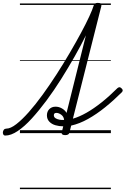

<svg xmlns="http://www.w3.org/2000/svg" viewBox="-138 -922 870 1330"><path d="M-101 17Q-111 17 -115 9.5Q-119 2 -118 -7Q-117 -16 -111 -23.5Q-105 -31 -94 -31Q-65 -31 -25 -62Q15 -93 61.5 -145.5Q108 -198 157 -265.5Q206 -333 254 -407.5Q302 -482 345 -555.5Q388 -629 423 -694Q458 -759 480.5 -808Q503 -857 510 -881Q513 -893 520 -897.5Q527 -902 540 -902Q556 -902 561 -896.5Q566 -891 564 -880L367 -100Q412 -113 462 -141.5Q512 -170 566 -213Q620 -256 675 -311Q680 -316 687.5 -317.5Q695 -319 703 -311Q712 -303 712 -296.5Q712 -290 707 -284Q650 -227 590.5 -179Q531 -131 472 -98Q413 -65 355 -52L343 -4Q341 5 334 9.5Q327 14 313 14Q300 14 293.5 9Q287 4 290 -6L300 -47Q272 -47 246 -54.5Q220 -62 203.5 -79.5Q187 -97 187 -123Q187 -149 203.5 -166Q220 -183 247 -183Q270 -183 291 -171Q312 -159 323 -140L457 -677Q423 -608 379 -530.5Q335 -453 286 -375Q237 -297 185 -227Q133 -157 82.5 -101.5Q32 -46 -15 -14.5Q-62 17 -101 17ZM235 -124Q235 -111 246 -103.5Q257 -96 273.5 -93Q290 -90 306 -91Q304 -114 286.5 -127Q269 -140 253 -140Q235 -140 235 -124ZM0 378H630V388H0ZM0 -20H630V0H0ZM0 -505H630V-500H0ZM0 -898H630V-888H0Z"/></svg>

Font: Playwrite DE SAS Guides
Style: Regular
Weight: 400
Designer: Veronika Burian, José Scaglione
Foundry: TypeTogether
Version: Version 1.003